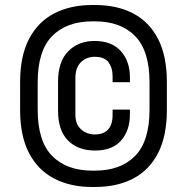

<svg xmlns="http://www.w3.org/2000/svg" viewBox="-20 -732 744 764"><path d="M346 12Q260 12 195.5 -21.5Q131 -55 95.5 -123Q60 -191 60 -295V-405Q60 -509 95.5 -577Q131 -645 195.5 -678.5Q260 -712 346 -712H359Q446 -712 510 -678.5Q574 -645 609 -577Q644 -509 644 -405V-295Q644 -191 609 -123Q574 -55 510 -21.5Q446 12 359 12ZM348 -53H358Q460 -53 517.5 -111.5Q575 -170 575 -295V-405Q575 -530 517.5 -588.5Q460 -647 358 -647H348Q245 -647 187.5 -588.5Q130 -530 130 -405V-295Q130 -170 187.5 -111.5Q245 -53 348 -53ZM358 -133Q290 -133 250.5 -173Q211 -213 211 -291V-407Q211 -487 251.5 -528Q292 -569 356 -569Q425 -569 461 -528.5Q497 -488 497 -424V-405H428V-430Q428 -462 412 -484Q396 -506 357 -506Q324 -506 302 -484.5Q280 -463 280 -422V-276Q280 -237 303 -217Q326 -197 357 -197Q391 -197 409.5 -216Q428 -235 428 -275V-296H497V-277Q497 -213 462 -173Q427 -133 358 -133Z"/></svg>

Font: Space Grotesk
Style: Regular
Weight: 400
Designer: Florian Karsten
Foundry: Florian Karsten
Version: Version 2.000